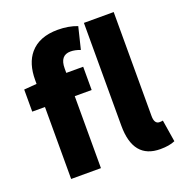

<svg xmlns="http://www.w3.org/2000/svg" viewBox="-145 -939 1020 1078"><g transform="rotate(-20 365.0 -399.5)"><path d="M102 -591Q102 -690 150 -747Q206 -813 317 -813Q381 -813 433 -793L401 -662Q370 -674 343 -674Q280 -674 280 -596V-569H381V-430H280V0H102V-430H26V-562L102 -568ZM719 -1Q685 14 631 14Q469 14 469 -185V-799H647V-178Q647 -130 678 -130Q689 -130 698 -132Z"/></g></svg>

Font: Source Han Sans CN Heavy
Style: Bold
Weight: 900
Designer: Ryoko NISHIZUKA (kana & ideographs); Paul D. Hunt (Latin, Greek & Cyrillic); Wenlong ZHANG (bopomofo); Sandoll Communica
Foundry: Adobe Systems Incorporated
Version: Version 1.000;PS 1;hotconv 1.0.78;makeotf.lib2.5.61930